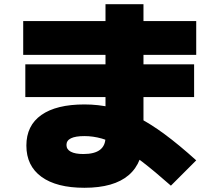

<svg xmlns="http://www.w3.org/2000/svg" viewBox="-20 -820 1040 910"><path d="M380 70Q248 70 176.5 18Q105 -34 105 -130Q105 -225 176 -275Q247 -325 380 -325Q446 -325 506.5 -311Q567 -297 629 -266Q691 -235 759.5 -184.5Q828 -134 910 -60L790 60Q713 -8 654.5 -53Q596 -98 549.5 -125Q503 -152 462 -163.5Q421 -175 380 -175Q295 -175 295 -133Q295 -112 315.5 -101Q336 -90 375 -90Q428 -90 454 -110Q480 -130 480 -170V-800H660V-170Q660 -50 590 10Q520 70 380 70ZM100 -360V-515H900V-360ZM90 -560V-720H910V-560Z"/></svg>

Font: M PLUS 1 Black
Style: Regular
Weight: 900
Designer: Coji Morishita
Foundry: UNDERFOREST DESIGN
Version: Version 1.001